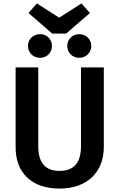

<svg xmlns="http://www.w3.org/2000/svg" viewBox="-20 -1084 696 1119"><path d="M325 -981 195 -1064 146 -1008 285 -888H365L504 -1008L455 -1064ZM214 -885C173 -885 143 -855 143 -816C143 -777 173 -747 214 -747C253 -747 283 -777 283 -816C283 -855 253 -885 214 -885ZM442 -885C402 -885 372 -855 372 -816C372 -777 402 -747 442 -747C481 -747 512 -777 512 -816C512 -855 481 -885 442 -885ZM585 -691H452V-233C452 -136 412 -88 327 -88C243 -88 203 -136 203 -233V-691H71V-226C71 -79 162 15 327 15C493 15 585 -86 585 -226Z"/></svg>

Font: Fira Sans Medium
Style: Regular
Weight: 500
Designer: Carrois Corporate & Edenspiekermann AG
Foundry: Carrois Corporate GbR & Edenspiekermann AG
Version: Version 4.203